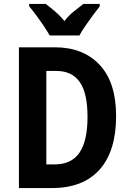

<svg xmlns="http://www.w3.org/2000/svg" viewBox="-20 -954 659 974"><path d="M569 -365Q569 -188 485.5 -94Q402 0 243 0H76V-714H259Q402 -714 485.5 -625Q569 -536 569 -365ZM424 -360Q424 -482 384.5 -538Q345 -594 267 -594H215V-120H257Q343 -120 383.5 -180Q424 -240 424 -360ZM232 -774Q221 -794 202.5 -821.5Q184 -849 164 -876Q144 -903 128 -922V-934H212Q232 -919 258 -897Q284 -875 307 -847Q329 -876 355 -896.5Q381 -917 403 -934H486V-922Q471 -903 451 -876Q431 -849 412.5 -822Q394 -795 383 -774Z"/></svg>

Font: Noto Sans Gurmukhi Condensed
Style: Bold
Weight: 700
Width: 3
Designer: Jelle Bosma - Monotype Design Team
Foundry: Monotype Imaging Inc.
Version: Version 2.004; ttfautohint (v1.8.4.7-5d5b)